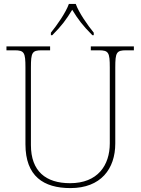

<svg xmlns="http://www.w3.org/2000/svg" viewBox="-20 -951 719 981"><path d="M240 -784V-771H247C297 -821 319 -852 349 -901C379 -852 402 -821 452 -771H459V-784C428 -822 383 -886 367 -931H332C316 -886 271 -822 240 -784ZM340 10C495 10 569 -88 569 -218V-606C569 -683 575 -694 625 -694H664V-714H444V-694H485C535 -694 541 -683 541 -606V-219C541 -106 479 -15 338 -15C214 -15 138 -76 138 -210V-606C138 -683 144 -694 194 -694H236V-714H13V-694H54C104 -694 110 -683 110 -606V-214C110 -51 202 10 340 10Z"/></svg>

Font: Noto Serif Malayalam Thin
Style: Regular
Weight: 100
Designer: Indian type Foundry, Jelle Bosma, Monotype Design Team
Foundry: Monotype Imaging Inc.
Version: Version 2.104